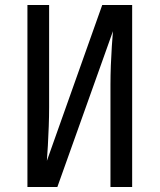

<svg xmlns="http://www.w3.org/2000/svg" viewBox="-20 -750 640 770"><path d="M90 0V-730H177V-320Q177 -284 175.5 -243.5Q174 -203 172 -166.5Q170 -130 168 -105L390 -730H510V0H423V-410Q423 -447 424.5 -487.5Q426 -528 428.5 -564.5Q431 -601 433 -625L210 0Z"/></svg>

Font: Pitagon Sans Mono
Style: Regular
Weight: 400
Monospace: yes
Designer: Travis Tran
Foundry: Pitagon
Version: Version 1.001;gftools[0.9.26]